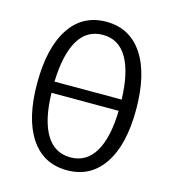

<svg xmlns="http://www.w3.org/2000/svg" viewBox="-107 -793 805 892"><g transform="rotate(15 295.5 -347.0)"><path d="M296 10Q182 10 120 -83Q58 -176 58 -345Q58 -516 120 -610Q182 -704 296 -704Q409 -704 471.5 -610Q534 -516 534 -345Q534 -176 471.5 -83Q409 10 296 10ZM134 -373H457Q453 -504 412.5 -572.5Q372 -641 296 -641Q219 -641 178.5 -572.5Q138 -504 134 -373ZM296 -52Q372 -52 413 -120.5Q454 -189 457 -319H134Q137 -189 178 -120.5Q219 -52 296 -52Z"/></g></svg>

Font: Ubuntu Sans Condensed
Style: Regular
Weight: 400
Width: 3
Designer: Dalton Maag Ltd
Foundry: Dalton Maag Ltd
Version: Version 1.006; ttfautohint (v1.8.4.7-5d5b)